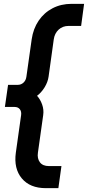

<svg xmlns="http://www.w3.org/2000/svg" viewBox="-20 -800 458 1000"><path d="M219 180Q136 180 93.5 129Q51 78 62.5 -5L90 -200.5Q92.5 -219.5 83.2 -231.2Q74 -243 55.5 -243H5.5L22 -358H72Q90 -358 102.5 -369.8Q115 -381.5 117.5 -400.5L145 -595Q153 -650.5 181.2 -692.2Q209.5 -734 253.8 -757Q298 -780 353 -780H418L402.5 -665H337.5Q306.5 -665 285.5 -645.8Q264.5 -626.5 260 -595L233 -400.5Q229 -372.5 212.5 -345.5Q196 -318.5 173 -301Q190 -282.5 199.5 -255.5Q209 -228.5 205 -200.5L177.5 -5Q173 25.5 187.8 45.2Q202.5 65 235 65H300L284 180Z"/></svg>

Font: Mohave SemiBold
Style: Italic
Weight: 600
Italic angle: -8°
Designer: Gumpita Rahayu
Foundry: Tokotype
Version: Version 2.003